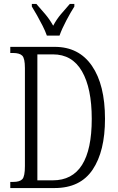

<svg xmlns="http://www.w3.org/2000/svg" viewBox="-20 -951 596 971"><path d="M32 0V-31H47Q80 -31 93 -45Q106 -59 106 -111V-607Q106 -656 92.5 -669.5Q79 -683 46 -683H32V-714H257Q379 -714 445 -618Q511 -522 511 -350Q511 -186 448.5 -93Q386 0 256 0ZM247 -39Q444 -39 444 -350Q444 -505 394.5 -590.5Q345 -676 248 -676H169V-39ZM217 -771Q209 -794 195.5 -820.5Q182 -847 167.5 -873Q153 -899 141 -918V-931H164Q188 -904 209.5 -878.5Q231 -853 249 -821Q266 -853 287.5 -878.5Q309 -904 333 -931H356V-918Q338 -890 315.5 -847.5Q293 -805 281 -771Z"/></svg>

Font: Noto Serif ExtraCondensed Light
Style: Regular
Weight: 300
Width: 2
Designer: Monotype Design Team
Foundry: Monotype Imaging Inc.
Version: Version 2.014; ttfautohint (v1.8.4.7-5d5b)